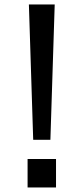

<svg xmlns="http://www.w3.org/2000/svg" viewBox="-20 -805 370 850"><path d="M107.9 -785.2H222.2L203.1 -186H127ZM102.1 -101.1H228V24.9H102.1Z"/></svg>

Font: FORM UDPGothic
Style: Regular
Weight: 400
Foundry: Pronama LLC
Version: Version 1.05101